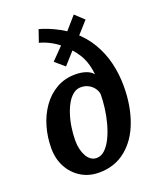

<svg xmlns="http://www.w3.org/2000/svg" viewBox="-161 -987 909 1094"><g transform="rotate(-20 293.5 -440.0)"><path d="M249.5 8Q188 8 140.5 -21.2Q93 -50.5 66 -100.8Q39 -151 39 -215Q39 -282.5 57.2 -345.2Q75.5 -408 110.8 -457.5Q146 -507 196.5 -535.8Q247 -564.5 311.5 -564.5Q346.5 -564.5 374.5 -555Q402.5 -545.5 417.5 -526.5Q411 -587.5 389.8 -630.8Q368.5 -674 325 -716.5L365.5 -723L277.5 -625L220.5 -674L316.5 -772L318.5 -723.5Q286.5 -755 249.5 -775.5Q212.5 -796 178 -804.5L203.5 -878.5Q229.5 -871.5 259.8 -859.2Q290 -847 320.5 -830.2Q351 -813.5 377 -793.5L328 -782.5L420 -888L473.5 -838L379 -732.5L388.5 -783.5Q445 -736 480.2 -676.5Q515.5 -617 532 -549Q548.5 -481 548.5 -407.5Q548.5 -290.5 514 -196.5Q480 -102 412.2 -47Q344.5 8 249.5 8ZM264 -75Q292 -75 315 -97Q338 -119 355.8 -155.5Q373.5 -192 385.5 -236.2Q397.5 -280.5 403.2 -325.5Q409 -370.5 409 -409.5Q407 -427 395 -444.5Q383 -462 362.5 -473.5Q342 -485 315 -485Q292.5 -485 273.5 -471.8Q254.5 -458.5 239 -435.5Q220.5 -407 207.8 -369.2Q195 -331.5 188.8 -290.2Q182.5 -249 182.5 -210Q182.5 -181.5 188.2 -157.2Q194 -133 204.5 -114.5Q215 -96 230 -85.5Q245 -75 264 -75Z"/></g></svg>

Font: Merriweather Sans SemiBold
Style: Italic
Weight: 600
Italic angle: -7.5°
Designer: Eben Sorkin
Foundry: Eben Sorkin
Version: Version 2.001